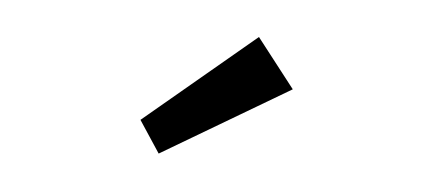

<svg xmlns="http://www.w3.org/2000/svg" viewBox="-28 -805 555 246"><g transform="rotate(5 250.0 -682.0)"><path d="M182 -602 155 -643 297 -762 346 -699Z"/></g></svg>

Font: Lexend Giga Light
Style: Regular
Weight: 300
Version: Version 1.007